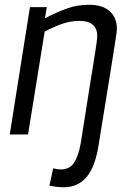

<svg xmlns="http://www.w3.org/2000/svg" viewBox="-20 -566 552 808"><path d="M396 38Q382 133 345.5 177.5Q309 222 249 222Q234 222 217 220Q200 218 188 215L204 142Q214 145 221.5 146Q229 147 236 147Q274 147 292.5 117.5Q311 88 320 35Q343 -114 358.5 -208.5Q374 -303 381.5 -351.5Q389 -400 389 -411Q391 -478 314 -478Q276 -478 241 -465.5Q206 -453 168 -433L98 0H21L106 -536H177L169 -489Q219 -515 262.5 -530.5Q306 -546 354 -546Q412 -546 442 -518.5Q472 -491 472 -444Q472 -437 465.5 -394Q459 -351 448 -283Q437 -215 423.5 -132Q410 -49 396 38Z"/></svg>

Font: Georama
Style: Italic
Weight: 400
Italic angle: -9°
Designer: Jean-Baptiste Levee
Foundry: Production Type
Version: Version 1.000